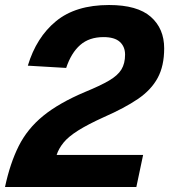

<svg xmlns="http://www.w3.org/2000/svg" viewBox="-21 -746 676 766"><path d="M-1 0Q19 -94 53.5 -163Q88 -232 151 -283.5Q214 -335 318 -379Q379 -404 414 -424.5Q449 -445 463.5 -469Q478 -493 478 -528Q478 -560 457 -579Q436 -598 392 -598Q335 -598 299 -566.5Q263 -535 243 -475L90 -484Q124 -597 202.5 -661.5Q281 -726 414 -726Q527 -726 580.5 -679Q634 -632 634 -553Q634 -483 608 -435Q582 -387 529 -351Q476 -315 394 -279Q330 -250 291 -225.5Q252 -201 232.5 -177Q213 -153 205 -128H550L523 0Z"/></svg>

Font: Geist
Style: Bold Italic
Weight: 700
Italic angle: -12°
Designer: Basement.studio, Andrés Briganti, Mateo Zaragoza
Foundry: Basement.studio, Vercel, Andrés Briganti, Guido Ferreyra, Mateo Zaragoza
Version: Version 1.500; ttfautohint (v1.8.4.7-5d5b)